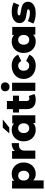

<svg xmlns="http://www.w3.org/2000/svg" viewBox="1700 -2544 1038 4478"><g transform="rotate(-90 2219.0 -305.0)"><path d="M668 -271Q668 -187 632.5 -123.5Q597 -60 536.5 -25.5Q476 9 402 9Q307 9 251 -48V194H61V-542H242V-488Q295 -551 402 -551Q476 -551 536.5 -516.5Q597 -482 632.5 -418.5Q668 -355 668 -271ZM476 -271Q476 -331 444 -365.5Q412 -400 362 -400Q312 -400 280 -365.5Q248 -331 248 -271Q248 -211 280 -176.5Q312 -142 362 -142Q412 -142 444 -176.5Q476 -211 476 -271Z M1119 -551V-380Q1093 -383 1076 -383Q1015 -383 980.5 -350Q946 -317 946 -249V0H756V-542H937V-477Q966 -514 1012.5 -532.5Q1059 -551 1119 -551Z M1769 -538V0H1588V-54Q1535 9 1429 9Q1355 9 1294 -25.5Q1233 -60 1197.5 -124Q1162 -188 1162 -272Q1162 -356 1197.5 -419.5Q1233 -483 1294 -517Q1355 -551 1429 -551Q1526 -551 1579 -495V-538ZM1582 -272Q1582 -332 1550.5 -366Q1519 -400 1469 -400Q1419 -400 1387 -366Q1355 -332 1355 -272Q1355 -211 1387 -176.5Q1419 -142 1469 -142Q1518 -142 1550 -176.5Q1582 -211 1582 -272ZM1481 -759H1671L1483 -607H1347Z M2265 -22Q2241 -7 2206.5 1Q2172 9 2133 9Q2027 9 1970 -43Q1913 -95 1913 -198V-380H1834V-522H1913V-663H2103V-522H2227V-380H2103V-200Q2103 -171 2118.5 -154.5Q2134 -138 2160 -138Q2193 -138 2218 -155Z M2338 -542H2528V0H2338ZM2329 -703Q2329 -746 2357.5 -775Q2386 -804 2433 -804Q2480 -804 2508.5 -776.5Q2537 -749 2537 -706Q2537 -661 2508.5 -631.5Q2480 -602 2433 -602Q2386 -602 2357.5 -631Q2329 -660 2329 -703Z M2617 -272Q2617 -353 2656.5 -416.5Q2696 -480 2767 -515.5Q2838 -551 2928 -551Q3020 -551 3087 -511.5Q3154 -472 3182 -402L3035 -327Q2998 -400 2927 -400Q2876 -400 2842.5 -366Q2809 -332 2809 -272Q2809 -211 2842.5 -176.5Q2876 -142 2927 -142Q2998 -142 3035 -215L3182 -140Q3154 -70 3087 -30.5Q3020 9 2928 9Q2838 9 2767 -27Q2696 -63 2656.5 -127Q2617 -191 2617 -272Z M3830 -538V0H3649V-54Q3596 9 3490 9Q3416 9 3355 -25.5Q3294 -60 3258.5 -124Q3223 -188 3223 -272Q3223 -356 3258.5 -419.5Q3294 -483 3355 -517Q3416 -551 3490 -551Q3587 -551 3640 -495V-538ZM3643 -272Q3643 -332 3611.5 -366Q3580 -400 3530 -400Q3480 -400 3448 -366Q3416 -332 3416 -272Q3416 -211 3448 -176.5Q3480 -142 3530 -142Q3579 -142 3611 -176.5Q3643 -211 3643 -272Z M3909 -47 3966 -177Q4003 -154 4054 -140.5Q4105 -127 4155 -127Q4201 -127 4220.5 -136.5Q4240 -146 4240 -164Q4240 -182 4216.5 -189.5Q4193 -197 4142 -204Q4077 -212 4031.5 -225Q3986 -238 3953 -273Q3920 -308 3920 -371Q3920 -423 3951 -463.5Q3982 -504 4041.5 -527.5Q4101 -551 4184 -551Q4243 -551 4301 -539Q4359 -527 4398 -505L4341 -376Q4269 -416 4185 -416Q4140 -416 4119 -405.5Q4098 -395 4098 -378Q4098 -359 4121 -351.5Q4144 -344 4197 -336Q4264 -326 4308 -313Q4352 -300 4384.5 -265.5Q4417 -231 4417 -169Q4417 -118 4386 -77.5Q4355 -37 4294.5 -14Q4234 9 4149 9Q4081 9 4015 -6.5Q3949 -22 3909 -47Z"/></g></svg>

Font: Idrija
Style: Regular
Weight: 800
Designer: Julieta Ulanovsky
Foundry: Julieta Ulanovsky
Version: Version 7.200